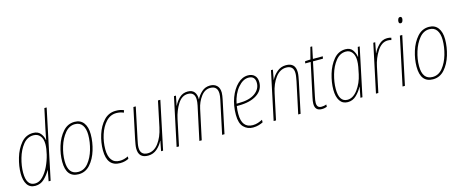

<svg xmlns="http://www.w3.org/2000/svg" viewBox="-43 -1390 4864 2030"><g transform="rotate(-15 2389.5 -375.0)"><path d="M66 -157Q66 -231 89.5 -313.5Q113 -396 159 -454Q205 -512 273 -512Q318 -512 345 -480Q372 -448 372 -389Q372 -341 356.5 -277.5Q341 -214 312.5 -154Q284 -94 245 -54.5Q206 -15 159 -15Q66 -15 66 -157ZM323 -117H325L303 0H325L485 -760H460L415 -551Q409 -521 402.5 -489.5Q396 -458 391 -429H389Q383 -470 355.5 -503.5Q328 -537 274 -537Q196 -537 143.5 -475Q91 -413 65 -324Q39 -235 39 -156Q39 -79 68 -34.5Q97 10 156 10Q213 10 254.5 -29Q296 -68 323 -117Z M862 -366Q862 -446 827.5 -491.5Q793 -537 729 -537Q654 -537 601.5 -478Q549 -419 522 -332Q495 -245 495 -163Q495 10 631 10Q706 10 757.5 -48Q809 -106 835.5 -193Q862 -280 862 -366ZM522 -163Q522 -239 547 -320Q572 -401 618 -456.5Q664 -512 727 -512Q781 -512 808 -472.5Q835 -433 835 -366Q835 -288 811.5 -207Q788 -126 743 -70.5Q698 -15 633 -15Q522 -15 522 -163Z M1179 -12 1180 -38Q1133 -15 1088 -15Q1028 -15 998.5 -56Q969 -97 969 -171Q969 -252 994 -330.5Q1019 -409 1066.5 -460.5Q1114 -512 1180 -512Q1199 -512 1220 -508Q1241 -504 1259 -495L1268 -520Q1233 -537 1180 -537Q1102 -537 1049 -480Q996 -423 969 -338Q942 -253 942 -168Q942 10 1085 10Q1115 10 1138.5 3.5Q1162 -3 1179 -12Z M1553 -109H1555L1534 0H1556L1667 -527H1641L1582 -247Q1560 -144 1510.5 -79.5Q1461 -15 1394 -15Q1313 -15 1313 -98Q1313 -117 1317 -139.5Q1321 -162 1326 -185L1398 -527H1372L1301 -192Q1296 -167 1291.5 -140.5Q1287 -114 1287 -95Q1287 10 1391 10Q1448 10 1490 -27Q1532 -64 1553 -109Z M1730 0 1790 -283Q1809 -373 1853 -442.5Q1897 -512 1963 -512Q2039 -512 2039 -430Q2039 -419 2037.5 -402Q2036 -385 2032 -368L1953 0H1979L2049 -327Q2064 -398 2106 -455Q2148 -512 2208 -512Q2288 -512 2288 -428Q2288 -403 2280 -366L2202 0H2228L2305 -364Q2308 -380 2311 -398.5Q2314 -417 2314 -432Q2314 -484 2286 -510.5Q2258 -537 2213 -537Q2159 -537 2121 -502.5Q2083 -468 2063 -427H2062Q2063 -477 2040 -507Q2017 -537 1967 -537Q1914 -537 1876.5 -501.5Q1839 -466 1819 -422H1817L1838 -527H1816L1704 0Z M2650 -17V-45Q2629 -34 2602 -24.5Q2575 -15 2544 -15Q2424 -15 2424 -168Q2424 -215 2431 -254H2450Q2578 -254 2652 -303Q2726 -352 2726 -437Q2726 -485 2699 -511Q2672 -537 2628 -537Q2565 -537 2512.5 -486.5Q2460 -436 2428.5 -352Q2397 -268 2397 -166Q2397 -73 2438 -31.5Q2479 10 2539 10Q2573 10 2602 1.5Q2631 -7 2650 -17ZM2626 -512Q2699 -512 2699 -436Q2699 -368 2637 -323.5Q2575 -279 2460 -279H2435Q2456 -383 2511 -447.5Q2566 -512 2626 -512Z M2792 0 2852 -281Q2873 -383 2922.5 -447.5Q2972 -512 3039 -512Q3120 -512 3120 -430Q3120 -410 3116 -387.5Q3112 -365 3108 -342L3035 0H3061L3132 -336Q3137 -360 3141.5 -386.5Q3146 -413 3146 -433Q3146 -537 3043 -537Q2986 -537 2943.5 -500Q2901 -463 2880 -419H2879L2899 -527H2878L2766 0Z M3348 0 3349 -25Q3324 -15 3294 -15Q3245 -15 3245 -70Q3245 -95 3255 -140L3331 -502H3440L3445 -527H3337L3364 -657H3344L3310 -528L3251 -525L3246 -502H3306L3228 -139Q3218 -94 3218 -67Q3218 10 3292 10Q3310 10 3323 7Q3336 4 3348 0Z M3488 -157Q3488 -231 3511.5 -313.5Q3535 -396 3581 -454Q3627 -512 3693 -512Q3735 -512 3760 -479Q3785 -446 3785 -389Q3785 -358 3778.5 -321.5Q3772 -285 3763 -244Q3743 -151 3692 -83Q3641 -15 3580 -15Q3488 -15 3488 -157ZM3736 -115H3738L3716 0H3738L3849 -527H3828L3805 -426H3802Q3797 -466 3772 -501.5Q3747 -537 3694 -537Q3617 -537 3565 -475Q3513 -413 3487 -324.5Q3461 -236 3461 -156Q3461 -79 3490.5 -34.5Q3520 10 3577 10Q3631 10 3671.5 -29Q3712 -68 3736 -115Z M3912 0 3970 -274Q3988 -362 4036 -436.5Q4084 -511 4151 -511Q4173 -511 4190 -505L4196 -529Q4176 -536 4151 -536Q4098 -536 4059 -497Q4020 -458 3999 -413H3997L4019 -527H3998L3886 0Z M4360 -693Q4360 -717 4341 -717Q4326 -717 4319 -702.5Q4312 -688 4312 -674Q4312 -651 4332 -651Q4346 -651 4353 -665.5Q4360 -680 4360 -693ZM4203 0 4315 -527H4289L4177 0Z M4741 -366Q4741 -446 4706.5 -491.5Q4672 -537 4608 -537Q4533 -537 4480.5 -478Q4428 -419 4401 -332Q4374 -245 4374 -163Q4374 10 4510 10Q4585 10 4636.5 -48Q4688 -106 4714.5 -193Q4741 -280 4741 -366ZM4401 -163Q4401 -239 4426 -320Q4451 -401 4497 -456.5Q4543 -512 4606 -512Q4660 -512 4687 -472.5Q4714 -433 4714 -366Q4714 -288 4690.5 -207Q4667 -126 4622 -70.5Q4577 -15 4512 -15Q4401 -15 4401 -163Z"/></g></svg>

Font: Noto Sans Display SemiCondensed Thin
Style: Italic
Weight: 250
Width: 4
Designer: Monotype Design team
Foundry: Monotype Imaging Inc.
Version: 1.000